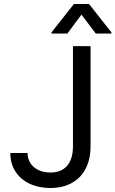

<svg xmlns="http://www.w3.org/2000/svg" viewBox="-20 -940 583 970"><path d="M437.5 -707V-202.1Q437.5 -135.3 412.6 -87.6Q387.7 -40 341.8 -15.1Q295.9 9.8 234.4 9.8Q175.8 9.8 129.9 -11.7Q84 -33.2 58.1 -73.2Q32.2 -113.3 32.2 -167H119.1Q119.1 -137.7 134 -115.2Q148.9 -92.8 175 -80.6Q201.2 -68.4 234.4 -68.4Q289.6 -68.4 319.1 -102.5Q348.6 -136.7 348.6 -202.1V-707ZM391.6 -866.2 320.3 -770.5H240.2V-776.4L353.5 -919.9H429.7L543 -776.4V-770.5H463.9Z"/></svg>

Font: Pretendard
Style: Regular
Weight: 400
Designer: Base glyphs from Inter by Rasmus Andersson; Hangeul glyphs from Noto Sans CJK(Source Han Sans) by Jang Soo-young and Kan
Foundry: Kil Hyung-jin
Version: Version 1.309